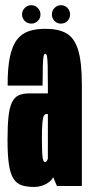

<svg xmlns="http://www.w3.org/2000/svg" viewBox="-20 -717 346 740"><path d="M112 3.5Q125.5 3.5 137.8 0Q150 -3.5 159.8 -9.2Q169.5 -15 176.2 -21.5Q183 -28 184.5 -35L199.5 0H295.5V-389Q295.5 -479 280.8 -525.5Q266 -572 235.2 -589Q204.5 -606 155 -606Q118.5 -606 91 -596.8Q63.5 -587.5 45.5 -564.2Q27.5 -541 18.2 -497.8Q9 -454.5 9.5 -387H144Q144.5 -438.5 145.2 -465Q146 -491.5 148 -500.5Q150 -509.5 154.5 -509.5Q159.5 -509.5 161.2 -499.8Q163 -490 163.8 -463.8Q164.5 -437.5 164.5 -387.5V-357H92.5Q67.5 -357 51.2 -349.2Q35 -341.5 25.8 -321.8Q16.5 -302 12.8 -267.5Q9 -233 9 -178Q9 -118.5 14.5 -82.2Q20 -46 32.8 -27.2Q45.5 -8.5 64.8 -2.5Q84 3.5 112 3.5ZM153.5 -92.5Q151 -92.5 148.5 -95.8Q146 -99 144.5 -108.2Q143 -117.5 142.2 -135.8Q141.5 -154 141.5 -185Q141.5 -216 142.8 -234.8Q144 -253.5 146 -262.2Q148 -271 151.5 -274.2Q155 -277.5 159 -277.5H164.5V-106Q164 -103.5 162.2 -99.8Q160.5 -96 158.2 -94.2Q156 -92.5 153.5 -92.5ZM101 -626Q115 -626 125.5 -636.2Q136 -646.5 136 -661Q136 -676 125.5 -686.5Q115 -697 101 -697Q86 -697 75.5 -686.5Q65 -676 65 -661Q65 -646.5 75.5 -636.2Q86 -626 101 -626ZM214.5 -626Q230 -626 240 -636.2Q250 -646.5 250 -661Q250 -676 240 -686.5Q230 -697 214.5 -697Q200.5 -697 190.2 -686.5Q180 -676 180 -661Q180 -646.5 190 -636.2Q200 -626 214.5 -626Z"/></svg>

Font: Anybody UltraCondensed
Style: Bold
Weight: 700
Width: 1
Version: Version 1.113;gftools[0.9.25]